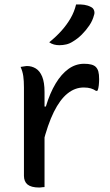

<svg xmlns="http://www.w3.org/2000/svg" viewBox="-20 -833 490 858"><path d="M171 -357H185Q203 -417 228.5 -459.5Q254 -502 286 -525Q318 -548 356 -548Q375 -548 388 -544.5Q401 -541 408 -534Q416 -526 419.5 -513.5Q423 -501 423 -479Q423 -472 422.5 -465Q422 -458 421.5 -452Q421 -446 419.5 -439.5Q418 -433 415 -427H409Q399 -434 386 -438Q373 -442 354 -442Q315 -442 281.5 -415Q248 -388 220.5 -332.5Q193 -277 171 -189ZM179 3Q174 3 170 3.5Q166 4 162.5 4.5Q159 5 155 5Q137 5 124 1.5Q111 -2 103 -8.5Q95 -15 91 -25Q87 -35 87 -47Q87 -89 87 -129Q87 -169 87 -208.5Q87 -248 87 -287Q87 -326 87 -364.5Q87 -403 87 -442Q87 -472 84 -493Q81 -514 72 -534Q77 -535 82 -535.5Q87 -536 91.5 -537Q96 -538 100 -538Q122 -538 140 -527Q158 -516 168.5 -490.5Q179 -465 179 -422Q179 -378 179 -335Q179 -292 179 -248.5Q179 -205 179 -162.5Q179 -120 179 -78.5Q179 -37 179 3ZM320 -813Q341 -814 357 -811.5Q373 -809 386 -802Q397 -797 400.5 -786Q404 -775 400 -765Q394 -741 379 -719Q364 -697 345.5 -678.5Q327 -660 305 -647Q291 -638 276 -634.5Q261 -631 245 -631Q233 -631 221.5 -634Q210 -637 200 -644Q232 -670 255.5 -696.5Q279 -723 295.5 -751.5Q312 -780 320 -813Z"/></svg>

Font: Recursive Casual
Style: Regular
Weight: 400
Version: Version 1.047